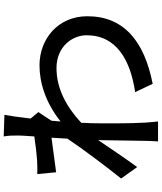

<svg xmlns="http://www.w3.org/2000/svg" viewBox="62 -900 876 1040"><g transform="rotate(-90 500.0 -380.0)"><path d="M378 -652C385 -716 393 -769 398 -794L281 -798C286 -771 286 -743 286 -718C286 -707 284 -675 281 -632C233 -625 182 -619 151 -617C123 -616 102 -615 77 -616L87 -514C147 -522 228 -533 274 -539L269 -453C216 -373 108 -230 53 -162L115 -75C157 -132 215 -218 261 -286C259 -176 258 -119 257 -27C257 -11 255 21 254 38H362C360 18 357 -11 356 -29C351 -119 352 -190 352 -276C352 -307 353 -342 355 -378C442 -459 541 -512 651 -512C768 -512 829 -426 829 -349C829 -185 691 -111 521 -86L566 9C796 -36 933 -147 932 -347C931 -503 810 -604 666 -604C574 -604 467 -573 362 -490C363 -506 365 -523 366 -539C382 -564 400 -592 413 -610Z"/></g></svg>

Font: Noto Sans CJK JP Medium
Style: Regular
Weight: 500
Designer: Ryoko NISHIZUKA (kana & ideographs); Paul D. Hunt (Latin, Greek & Cyrillic); Wenlong ZHANG (bopomofo); Sandoll Communica
Foundry: Adobe Systems Incorporated
Version: Version 1.004;PS 1.004;hotconv 1.0.82;makeotf.lib2.5.63406